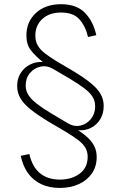

<svg xmlns="http://www.w3.org/2000/svg" viewBox="-20 -756 581 923"><path d="M267.1 147.5Q217.8 147.5 179.4 129.9Q141.1 112.3 115.7 77.9Q90.3 43.5 79.6 -6.8L121.1 -15.6Q134.8 45.9 172.1 76.7Q209.5 107.4 267.6 107.4Q324.7 107.4 363 78.9Q401.4 50.3 401.4 -2Q401.4 -25.4 391.6 -43.7Q381.8 -62 358.4 -80.6Q335 -99.1 294.4 -123.5L208 -174.3Q158.7 -204.6 126.2 -230.7Q93.8 -256.8 78.1 -283.7Q62.5 -310.5 62.5 -342.3Q62.5 -378.9 79.8 -405.5Q97.2 -432.1 124.8 -445.8Q152.3 -459.5 183.1 -458L184.1 -459.5Q150.9 -485.8 128.9 -513.7Q106.9 -541.5 106.9 -585.4Q106.9 -651.4 152.6 -693.6Q198.2 -735.8 273.4 -735.8Q347.7 -735.8 387.9 -694.8Q428.2 -653.8 442.9 -586.9L403.3 -578.1Q390.6 -631.3 361.3 -663.6Q332 -695.8 273.9 -695.8Q216.8 -695.8 183.3 -664.6Q149.9 -633.3 149.9 -585Q149.9 -557.6 161.4 -537.6Q172.9 -517.6 195.1 -500.2Q217.3 -482.9 249 -463.4L335 -412.6Q384.8 -382.3 416.5 -356.4Q448.2 -330.6 463.4 -304.4Q478.5 -278.3 478.5 -246.6Q478.5 -210 461.7 -182.6Q444.8 -155.3 417.2 -141.4Q389.6 -127.4 357.9 -129.9L356.9 -128.9Q387.7 -108.9 407 -89.4Q426.3 -69.8 435.5 -48.6Q444.8 -27.3 444.8 -1Q444.8 44.4 421.6 77.9Q398.4 111.3 358.4 129.4Q318.4 147.5 267.1 147.5ZM305.7 -163.6Q336.4 -145.5 366.7 -152.3Q397 -159.2 417.2 -184.3Q437.5 -209.5 437.5 -245.1Q437.5 -270 425.3 -290Q413.1 -310.1 386.5 -330.6Q359.9 -351.1 315.9 -377.4L237.8 -423.3Q206.5 -442.4 175.5 -435.8Q144.5 -429.2 124 -404.8Q103.5 -380.4 103.5 -344.7Q103.5 -319.8 116.5 -299.3Q129.4 -278.8 157 -257.3Q184.6 -235.8 228.5 -209.5Z"/></svg>

Font: Inter 17pt ExtraLight
Style: Regular
Weight: 250
Version: Version 4.001;git-66647c0bb